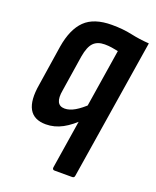

<svg xmlns="http://www.w3.org/2000/svg" viewBox="-130 -577 684 840"><g transform="rotate(20 212.0 -157.5)"><path d="M227 185Q216 185 217 174L308 -401Q294 -404 278 -406.5Q262 -409 245 -409Q211 -409 192.5 -390Q174 -371 166 -324L140 -157Q127 -85 175 -85Q197 -85 222 -99.5Q247 -114 277 -143L273 -71Q235 -32 198 -12Q161 8 121 8Q65 8 43.5 -30.5Q22 -69 35 -145L64 -333Q78 -418 120 -459Q162 -500 245 -500Q297 -500 338 -491Q379 -482 424 -479L320 174Q319 185 309 185Z"/></g></svg>

Font: Sofia Sans Condensed
Style: Bold Italic
Weight: 700
Italic angle: -9°
Version: Version 4.100